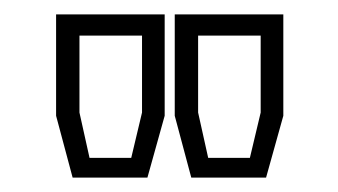

<svg xmlns="http://www.w3.org/2000/svg" viewBox="-20 -720 470 267"><path d="M81 -473 58 -559V-700H209V-559L185 -473ZM104.5 -500.5H162.5L177.5 -563.5V-670.5H90.5V-563.5ZM246 -473 223 -559V-700H374V-559L350 -473ZM269.5 -500.5H327.5L342.5 -563.5V-670.5H255.5V-563.5Z"/></svg>

Font: Tourney Thin Light
Style: Regular
Weight: 300
Version: Version 1.015